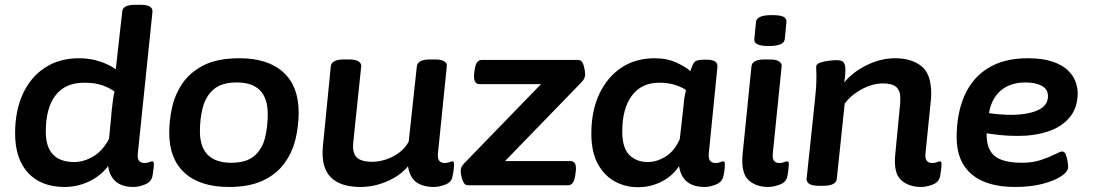

<svg xmlns="http://www.w3.org/2000/svg" viewBox="-20 -773 4561 801"><path d="M249 7Q152 7 97.5 -51.5Q43 -110 43 -217Q43 -311 75.5 -381.5Q108 -452 168 -491Q228 -530 309 -530Q357 -530 397 -516.5Q437 -503 463 -484L490 -725Q492 -753 545 -753H566Q619 -753 616 -723L555 -133Q550 -93 583 -93Q594 -93 602.5 -96.5Q611 -100 614 -100Q622 -100 622 -89Q622 -86 621 -73.5Q620 -61 616 -38Q611 -14 585 -3.5Q559 7 537 7Q444 7 431 -80Q400 -39 351.5 -16Q303 7 249 7ZM290 -97Q329 -97 368.5 -120Q408 -143 435 -194L447 -321Q450 -346 452 -361.5Q454 -377 458 -391Q440 -405 408.5 -416.5Q377 -428 332 -428Q252 -428 211.5 -375Q171 -322 171 -224Q171 -97 290 -97Z M935 7Q815 7 750.5 -51.5Q686 -110 686 -219Q686 -269 697.5 -323Q709 -377 740.5 -424Q772 -471 829.5 -500.5Q887 -530 979 -530Q1098 -530 1162 -471.5Q1226 -413 1226 -304Q1226 -246 1212.5 -191Q1199 -136 1166 -91Q1133 -46 1076.5 -19.5Q1020 7 935 7ZM945 -94Q1008 -94 1041 -122.5Q1074 -151 1085.5 -197.5Q1097 -244 1097 -297Q1097 -429 968 -429Q904 -429 871 -400Q838 -371 826 -324.5Q814 -278 814 -226Q814 -94 945 -94Z M1484 7Q1399 7 1359 -34.5Q1319 -76 1327 -162L1360 -496Q1363 -525 1416 -525H1437Q1463 -525 1475.5 -517Q1488 -509 1487 -497L1454 -181Q1449 -135 1468 -116.5Q1487 -98 1533 -98Q1559 -98 1588 -107Q1617 -116 1643 -134.5Q1669 -153 1685 -182L1719 -496Q1722 -525 1774 -525H1794Q1821 -525 1833.5 -517Q1846 -509 1844 -497L1807 -133Q1803 -93 1835 -93Q1847 -93 1855 -96.5Q1863 -100 1867 -100Q1874 -100 1874 -89Q1874 -86 1873.5 -73.5Q1873 -61 1868 -38Q1864 -13 1838 -3Q1812 7 1790 7Q1745 7 1717.5 -12.5Q1690 -32 1682 -79Q1648 -39 1594 -16Q1540 7 1484 7Z M1933 0Q1921 0 1914.5 -11Q1908 -22 1905 -36.5Q1902 -51 1902 -62Q1902 -69 1905 -75.5Q1908 -82 1917 -92L2237 -422H1980Q1954 -422 1958 -465L1960 -480Q1965 -523 1990 -523H2391Q2408 -523 2414.5 -501.5Q2421 -480 2421 -462Q2421 -456 2418.5 -448.5Q2416 -441 2407 -431L2087 -101H2360Q2387 -101 2382 -58L2380 -43Q2375 0 2349 0Z M2641 8Q2590 8 2546 -15.5Q2502 -39 2474.5 -88.5Q2447 -138 2447 -216Q2447 -310 2480 -380.5Q2513 -451 2572 -490.5Q2631 -530 2711 -530Q2764 -530 2804 -511Q2844 -492 2860 -476Q2869 -505 2877.5 -514.5Q2886 -524 2918 -524H2928Q2976 -524 2973 -494L2937 -133Q2933 -93 2965 -93Q2977 -93 2985 -96.5Q2993 -100 2997 -100Q3004 -100 3004 -89Q3004 -86 3003.5 -73.5Q3003 -61 2998 -38Q2993 -14 2967.5 -3.5Q2942 7 2920 7Q2826 7 2813 -80Q2785 -38 2739.5 -15Q2694 8 2641 8ZM2683 -97Q2720 -97 2757 -120Q2794 -143 2816 -193L2831 -326Q2833 -351 2835.5 -366.5Q2838 -382 2842 -397Q2828 -408 2798.5 -418Q2769 -428 2730 -428Q2657 -428 2616.5 -374.5Q2576 -321 2576 -224Q2576 -156 2605.5 -126.5Q2635 -97 2683 -97Z M3184 7Q3133 7 3102 -22.5Q3071 -52 3078 -129L3115 -496Q3118 -525 3171 -525H3191Q3218 -525 3230 -517Q3242 -509 3241 -497L3204 -133Q3202 -111 3209 -102Q3216 -93 3231 -93Q3243 -93 3251.5 -96.5Q3260 -100 3263 -100Q3271 -100 3271 -89Q3271 -86 3270 -73.5Q3269 -61 3265 -38Q3260 -13 3233.5 -3Q3207 7 3184 7ZM3188 -581Q3154 -581 3139.5 -588.5Q3125 -596 3127 -610L3134 -682Q3135 -695 3151 -702.5Q3167 -710 3201 -710Q3235 -710 3248.5 -703Q3262 -696 3261 -682L3254 -610Q3251 -581 3188 -581Z M3824 7Q3770 7 3738.5 -22.5Q3707 -52 3715 -130L3734 -327Q3735 -336 3735.5 -343.5Q3736 -351 3736 -362Q3736 -395 3719 -410Q3702 -425 3664 -425Q3621 -425 3576.5 -401.5Q3532 -378 3504 -341L3471 -27Q3468 2 3415 2H3395Q3367 2 3355.5 -6.5Q3344 -15 3345 -27L3380 -357Q3383 -384 3384.5 -407.5Q3386 -431 3386 -456Q3386 -467 3385.5 -476Q3385 -485 3385 -495Q3385 -506 3402.5 -512Q3420 -518 3440.5 -520Q3461 -522 3471 -522Q3493 -522 3500 -512Q3507 -502 3507 -483Q3507 -458 3502 -429Q3537 -472 3595.5 -501Q3654 -530 3714 -530Q3782 -530 3823.5 -497.5Q3865 -465 3865 -382Q3865 -371 3864 -361Q3863 -351 3862 -341L3841 -133Q3837 -93 3869 -93Q3881 -93 3889 -96.5Q3897 -100 3901 -100Q3908 -100 3908 -89Q3908 -86 3907 -73.5Q3906 -61 3902 -38Q3897 -13 3871 -3Q3845 7 3824 7Z M4215 7Q4096 7 4033.5 -46Q3971 -99 3971 -200Q3971 -300 4004 -374.5Q4037 -449 4103 -489.5Q4169 -530 4267 -530Q4328 -530 4369 -516.5Q4410 -503 4433.5 -481Q4457 -459 4466.5 -433.5Q4476 -408 4476 -385Q4476 -324 4443 -284Q4410 -244 4353.5 -225Q4297 -206 4227 -206Q4185 -206 4153 -209.5Q4121 -213 4096 -217V-212Q4096 -149 4130.5 -121.5Q4165 -94 4245 -94Q4289 -94 4324 -106Q4359 -118 4381.5 -129.5Q4404 -141 4411 -141Q4421 -141 4426 -129Q4431 -117 4433.5 -101.5Q4436 -86 4436 -76Q4436 -57 4407.5 -38Q4379 -19 4329.5 -6Q4280 7 4215 7ZM4198 -294Q4266 -294 4309 -313Q4352 -332 4352 -372Q4352 -401 4326 -415Q4300 -429 4258 -429Q4195 -429 4155.5 -395.5Q4116 -362 4106 -301Q4126 -298 4150.5 -296Q4175 -294 4198 -294Z"/></svg>

Font: Asap Semi Expanded Semi Expanded SemiBold
Style: Italic
Weight: 600
Width: 6
Italic angle: -6°
Designer: Pablo Cosgaya
Foundry: Omnibus-Type
Version: Version 3.001; ttfautohint (v1.8.4.7-5d5b)